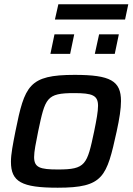

<svg xmlns="http://www.w3.org/2000/svg" viewBox="-20 -867 618 895"><path d="M252 -847 236 -776H563L578 -847ZM234 -707 215 -616H307L326 -707ZM442 -707 422 -616H515L534 -707ZM249 8C463 8 477 -42 524 -255C537 -315 544 -360 544 -396C544 -490 495 -518 328 -518C114 -518 95 -468 52 -255C40 -194 31 -149 31 -113C31 -20 80 8 249 8ZM250 -77C166 -77 139 -86 139 -135C139 -161 147 -200 158 -255C191 -411 196 -433 326 -433C410 -433 437 -423 437 -374C437 -347 430 -309 419 -255C386 -99 380 -77 250 -77Z"/></svg>

Font: Saira UNSAM Medium Italic
Style: Regular
Weight: 500
Italic angle: -12°
Designer: Hector Gatti with collaboration of the Omnibus-Type team
Foundry: Omnibus-Type
Version: Version 0.072;PS 000.072;hotconv 1.0.88;makeotf.lib2.5.64775